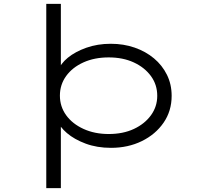

<svg xmlns="http://www.w3.org/2000/svg" viewBox="-20 -760 1040 1000"><path d="M221 220V-740H297V-395L284 -393Q295 -428 333.5 -459.5Q372 -491 430 -511.5Q488 -532 557 -532Q624 -532 681.5 -512Q739 -492 782 -456Q825 -420 849.5 -370.5Q874 -321 874 -261Q874 -182 832 -121Q790 -60 718.5 -25Q647 10 558 10Q485 10 426 -12Q367 -34 328.5 -67Q290 -100 279 -133H297V220ZM546 -62Q621 -62 677.5 -88.5Q734 -115 766.5 -160Q799 -205 799 -261Q799 -319 766 -364Q733 -409 676.5 -435Q620 -461 546 -461Q472 -461 414.5 -435Q357 -409 324.5 -364Q292 -319 292 -262Q292 -205 324.5 -160Q357 -115 415 -88.5Q473 -62 546 -62Z"/></svg>

Font: Lexend Zetta Light
Style: Regular
Weight: 300
Designer: Bonnie Shaver-Troup, Thomas Jockin
Foundry: Lexend
Version: Version 1.007